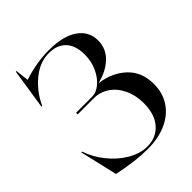

<svg xmlns="http://www.w3.org/2000/svg" viewBox="-222 -887 1018 1018"><g transform="rotate(-45 287.5 -377.5)"><path d="M70 -11 21 -222H27Q46 -164 88 -111.5Q130 -59 184 -27.5Q238 4 291 4Q358 4 399 -42.5Q440 -89 440 -172Q440 -232 417.5 -279Q395 -326 356.5 -352Q318 -378 271 -378H150V-390H272Q301 -390 331 -414.5Q361 -439 381 -481.5Q401 -524 401 -575Q401 -645 366.5 -680.5Q332 -716 272 -716Q203 -716 142.5 -666Q82 -616 49 -543H43L78 -770H83L92 -695Q188 -727 283 -727Q389 -727 446.5 -687Q504 -647 504 -579Q504 -518 461 -476.5Q418 -435 349 -418V-416Q436 -404 493 -350Q550 -296 550 -206Q550 -140 517.5 -90Q485 -40 424.5 -12.5Q364 15 283 15Q191 15 70 -11Z"/></g></svg>

Font: Nyght Serif
Style: Regular
Weight: 400
Designer: Maksym Kobuzan
Version: Version 0.410;July 4, 2025;FontCreator 15.0.0.2958 64-bit